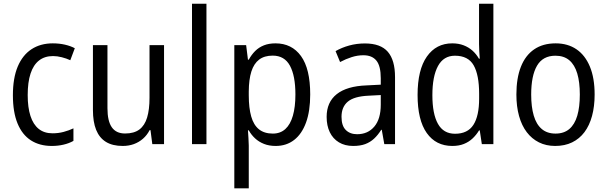

<svg xmlns="http://www.w3.org/2000/svg" viewBox="-20 -780 3286 1039"><path d="M260.3 9.8Q194.3 9.8 147.2 -20.5Q100.1 -50.8 75 -111.8Q49.8 -172.9 49.8 -264.6Q49.8 -357.4 75.9 -419.7Q102.1 -481.9 150.6 -513.7Q199.2 -545.4 265.6 -545.4Q300.8 -545.4 331.5 -538.3Q362.3 -531.2 384.8 -519L360.4 -454.1Q339.4 -463.9 314.5 -470.2Q289.6 -476.6 267.1 -476.6Q221.7 -476.6 191.2 -452.6Q160.6 -428.7 145.3 -381.8Q129.9 -335 129.9 -265.6Q129.9 -198.7 144.8 -152.6Q159.7 -106.4 189.5 -82.5Q219.2 -58.6 264.2 -58.6Q295.9 -58.6 324.2 -66.2Q352.5 -73.7 377.4 -85.4V-17.6Q354 -4.4 324 2.7Q293.9 9.8 260.3 9.8Z M867.7 -535.6V0H804.2L794.4 -75.7H789.6Q775.9 -48.8 753.9 -29.5Q731.9 -10.3 704.3 -0.2Q676.8 9.8 644 9.8Q588.9 9.8 553.2 -12.2Q517.6 -34.2 500.2 -77.4Q482.9 -120.6 482.9 -184.6V-535.6H561.5V-194.3Q561.5 -125 585 -91.3Q608.4 -57.6 656.7 -57.6Q705.6 -57.6 734.4 -79.3Q763.2 -101.1 776.1 -144Q789.1 -187 789.1 -251V-535.6Z M1097.2 0H1019V-759.8H1097.2Z M1470.7 -545.4Q1559.1 -545.4 1608.9 -476.6Q1658.7 -407.7 1658.7 -269Q1658.7 -178.7 1636 -116.7Q1613.3 -54.7 1571.5 -22.5Q1529.8 9.8 1471.7 9.8Q1436.5 9.8 1408.7 -1.2Q1380.9 -12.2 1360.4 -31.2Q1339.8 -50.3 1326.2 -74.7H1321.8Q1322.8 -55.2 1324.5 -32.7Q1326.2 -10.3 1326.2 7.8V239.3H1248V-535.6H1312L1321.8 -457H1326.2Q1340.8 -483.9 1360.8 -503.9Q1380.9 -523.9 1408.2 -534.7Q1435.5 -545.4 1470.7 -545.4ZM1455.6 -479Q1410.6 -479 1382.3 -457.5Q1354 -436 1340.3 -393.1Q1326.7 -350.1 1326.2 -285.2V-264.2Q1326.2 -195.8 1339.4 -149.7Q1352.5 -103.5 1381.3 -80.3Q1410.2 -57.1 1456.5 -57.1Q1497.1 -57.1 1524.2 -81.8Q1551.3 -106.4 1564.9 -153.8Q1578.6 -201.2 1578.6 -269Q1578.6 -369.6 1549.1 -424.3Q1519.5 -479 1455.6 -479Z M1954.6 -544.9Q2039.6 -544.9 2078.6 -499.8Q2117.7 -454.6 2117.7 -362.8V0H2059.6L2045.9 -77.6H2043Q2025.4 -49.3 2004.4 -29.8Q1983.4 -10.3 1956.3 -0.2Q1929.2 9.8 1891.1 9.8Q1846.2 9.8 1814 -9.8Q1781.7 -29.3 1764.6 -64.7Q1747.6 -100.1 1747.6 -147.5Q1747.6 -227.1 1802.2 -270.5Q1856.9 -314 1963.9 -317.9L2040.5 -321.8V-356.4Q2040.5 -423.3 2016.8 -452.1Q1993.2 -481 1946.8 -481Q1914.6 -481 1883.1 -470.9Q1851.6 -460.9 1820.3 -444.3L1795.9 -503.4Q1829.1 -522.5 1869.6 -533.7Q1910.2 -544.9 1954.6 -544.9ZM2040.5 -265.6 1975.1 -262.2Q1896.5 -258.8 1862.3 -230Q1828.1 -201.2 1828.1 -147.9Q1828.1 -99.6 1851.1 -76.7Q1874 -53.7 1912.6 -53.7Q1970.7 -53.7 2005.6 -95Q2040.5 -136.2 2040.5 -213.9Z M2427.7 9.8Q2338.9 9.8 2289.3 -60.3Q2239.7 -130.4 2239.7 -266.1Q2239.7 -402.3 2290 -473.9Q2340.3 -545.4 2427.2 -545.4Q2461.4 -545.4 2488.8 -534.9Q2516.1 -524.4 2536.9 -505.9Q2557.6 -487.3 2571.8 -462.4H2576.2Q2574.7 -481 2573.5 -503.2Q2572.3 -525.4 2572.3 -541.5V-759.8H2649.9V0H2587.4L2576.2 -74.2H2572.3Q2557.6 -49.8 2537.4 -30.8Q2517.1 -11.7 2490.2 -1Q2463.4 9.8 2427.7 9.8ZM2442.4 -56.2Q2510.7 -56.2 2541.7 -104.2Q2572.8 -152.3 2572.8 -246.6V-272.5Q2572.8 -374.5 2543.2 -426.5Q2513.7 -478.5 2441.9 -478.5Q2380.4 -478.5 2350.1 -422.6Q2319.8 -366.7 2319.8 -265.1Q2319.8 -163.6 2349.9 -109.9Q2379.9 -56.2 2442.4 -56.2Z M3197.8 -268.6Q3197.8 -204.1 3183.8 -152.6Q3169.9 -101.1 3142.8 -64.9Q3115.7 -28.8 3075.9 -9.5Q3036.1 9.8 2984.4 9.8Q2935.5 9.8 2896.7 -9.5Q2857.9 -28.8 2830.6 -64.7Q2803.2 -100.6 2788.8 -152.3Q2774.4 -204.1 2774.4 -268.6Q2774.4 -356.9 2798.8 -418.7Q2823.2 -480.5 2870.6 -512.9Q2918 -545.4 2986.8 -545.4Q3052.2 -545.4 3099.4 -513.4Q3146.5 -481.4 3172.1 -419.7Q3197.8 -357.9 3197.8 -268.6ZM2854.5 -268.6Q2854.5 -201.7 2868.4 -154.3Q2882.3 -106.9 2911.6 -82Q2940.9 -57.1 2986.3 -57.1Q3031.7 -57.1 3060.8 -81.8Q3089.8 -106.4 3103.8 -153.6Q3117.7 -200.7 3117.7 -268.6Q3117.7 -335.4 3103.8 -382.3Q3089.8 -429.2 3060.8 -453.9Q3031.7 -478.5 2985.8 -478.5Q2917.5 -478.5 2886 -424.3Q2854.5 -370.1 2854.5 -268.6Z"/></svg>

Font: Open Sans SemiCondensed
Style: Regular
Weight: 400
Width: 4
Designer: Monotype Design Team
Foundry: Monotype Imaging Inc.
Version: Version 3.000